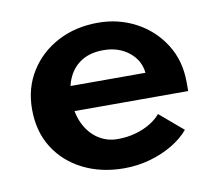

<svg xmlns="http://www.w3.org/2000/svg" viewBox="-59 -519 679 597"><g transform="rotate(-10 280.5 -221.0)"><path d="M288 9Q216 9 159 -19.5Q102 -48 69.5 -99.5Q37 -151 37 -221Q37 -288 69.5 -340Q102 -392 158 -421.5Q214 -451 285 -451Q350 -451 404.5 -422Q459 -393 492 -341Q525 -289 525 -221V-193H137V-272H404Q400 -312 367.5 -338Q335 -364 287 -364Q247 -364 219.5 -347.5Q192 -331 177.5 -301Q163 -271 163 -231Q163 -186 179 -153Q195 -120 222.5 -102Q250 -84 283 -84Q314 -84 340.5 -91.5Q367 -99 387.5 -111.5Q408 -124 420 -139L494 -76Q474 -52 441.5 -32.5Q409 -13 369.5 -2Q330 9 288 9Z"/></g></svg>

Font: Teachers SemiBold
Style: Regular
Weight: 600
Version: Version 1.001